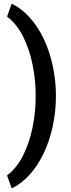

<svg xmlns="http://www.w3.org/2000/svg" viewBox="-20 -813 390 1048"><path d="M174.8 -289.1Q174.8 -377 157.5 -461.4Q140.1 -545.9 105.5 -614.5Q70.8 -683.1 18.6 -722.2L43.9 -793Q99.1 -766.1 143.8 -715.8Q188.5 -665.5 220 -598.1Q251.5 -530.8 268.3 -451.9Q285.2 -373 285.2 -289.1Q285.2 -205.1 268.3 -126Q251.5 -46.9 220 20.5Q188.5 87.9 143.8 138.2Q99.1 188.5 43.9 215.3L18.6 144.5Q70.8 105 105.5 36.6Q140.1 -31.7 157.5 -116.5Q174.8 -201.2 174.8 -289.1Z"/></svg>

Font: Vazirmatn RD UI FD SemiBold
Style: Regular
Weight: 600
Designer: Saber Rastikerdar
Foundry: Saber Rastikerdar
Version: Version 33.003